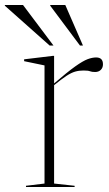

<svg xmlns="http://www.w3.org/2000/svg" viewBox="-82 -752 440 772"><path d="M304.5 -521Q332 -521 332 -493.5Q332 -479.5 323.2 -471Q314.5 -462.5 300.5 -462.5Q287 -462.5 279.8 -465.5Q272.5 -468.5 253.5 -468.5Q235.5 -468.5 220 -464Q204.5 -459.5 185 -446.8Q165.5 -434 135.5 -409.5V-14L218 -5V0H22.5V-5L97 -14V-489L15 -506V-513.5L131.5 -527.5H135.5V-416.5Q189 -462.5 220.2 -484.8Q251.5 -507 270.2 -514Q289 -521 304.5 -521ZM133 -569H117.5L-62.5 -729V-732H10.5ZM251.5 -569H239.5L120 -729V-732H180.5Z"/></svg>

Font: Newsreader Display ExtraLight
Style: Regular
Weight: 275
Designer: Hugues Gentile
Foundry: Production Type
Version: Version 1.002